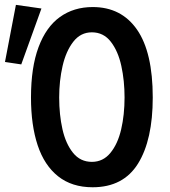

<svg xmlns="http://www.w3.org/2000/svg" viewBox="-78 -760 698 790"><path d="M49.5 -359Q49.5 -482.5 80.5 -565.8Q111.5 -649 168.5 -690Q225.5 -731 303.5 -731Q421.5 -731 486 -637.8Q550.5 -544.5 550.5 -359Q550.5 -184.5 490 -87Q429.5 10.5 303 10.5Q218 10.5 161.2 -34.5Q104.5 -79.5 77 -162.2Q49.5 -245 49.5 -359ZM434.5 -359Q434.5 -428 421.2 -488.8Q408 -549.5 378 -588.2Q348 -627 300 -627Q253.5 -627 223.5 -588.2Q193.5 -549.5 179.5 -488.5Q165.5 -427.5 165.5 -359Q165.5 -288 179 -228.2Q192.5 -168.5 222.5 -131.2Q252.5 -94 300 -94Q346 -94 376.2 -130.8Q406.5 -167.5 420.5 -227.5Q434.5 -287.5 434.5 -359ZM92.5 -725 9.5 -495 -57.5 -505 -12.5 -740Z"/></svg>

Font: JuliaMono SemiBold
Style: Regular
Weight: 600
Monospace: yes
Designer: cormullion
Foundry: corm
Version: Version 0.055; ttfautohint (v1.8.4)